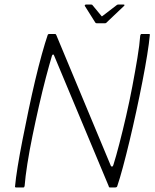

<svg xmlns="http://www.w3.org/2000/svg" viewBox="-20 -822 680 842"><path d="M466 -95Q468 -91 471.5 -91.5Q475 -92 477 -98Q489 -136 503.5 -192Q518 -248 533 -313Q548 -378 560.5 -444Q573 -510 582.5 -567.5Q592 -625 595 -666Q597 -673 600 -673H633Q635 -673 636.5 -672Q638 -671 637 -668Q634 -634 625.5 -581Q617 -528 604.5 -464Q592 -400 577.5 -333Q563 -266 548 -203.5Q533 -141 519 -89Q505 -37 494 -5Q493 -2 490.5 -1Q488 0 486 0H462Q457 0 457 -5L217 -579Q216 -583 213 -583Q210 -583 208 -578Q196 -538 181 -481Q166 -424 151 -358Q136 -292 122.5 -226.5Q109 -161 100 -103.5Q91 -46 88 -7Q87 0 83 0H50Q48 0 46.5 -1Q45 -2 46 -5Q49 -39 57.5 -91.5Q66 -144 78.5 -207.5Q91 -271 105 -338Q119 -405 134 -468.5Q149 -532 163.5 -584Q178 -636 189 -668Q190 -671 192 -672Q194 -673 195 -673H222Q225 -673 227 -668ZM404 -720Q400 -720 398 -723L352 -796Q351 -798 352.5 -800Q354 -802 357 -802H380Q385 -802 386 -799L424 -753Q426 -748 431 -753L491 -799Q494 -802 498 -802H522Q526 -802 526 -800Q526 -798 524 -796L447 -723Q446 -720 440 -720Z"/></svg>

Font: Glory Thin ExtraLight
Style: Italic
Weight: 250
Italic angle: -12°
Version: Version 1.011